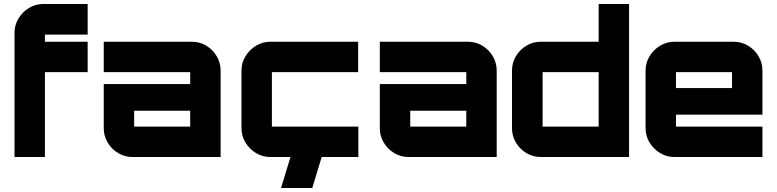

<svg xmlns="http://www.w3.org/2000/svg" viewBox="-20 -790 3909 966"><path d="M53 0V-625Q53 -664 73 -697Q93 -730 126 -750Q159 -770 199 -770H421V-616H206Q206 -616 206 -616Q206 -616 206 -616V-580H421V-427H206V0Z M647 0Q607 0 574 -20Q541 -40 521.5 -73Q502 -106 502 -145V-367H937V-427Q937 -427 937 -427Q937 -427 937 -427H502V-580H945Q985 -580 1018 -560Q1051 -540 1070.5 -507Q1090 -474 1090 -435V0ZM655 -153H937V-233H655V-153Q655 -153 655 -153Q655 -153 655 -153Z M1340 0Q1301 0 1268 -20Q1235 -40 1215 -73Q1195 -106 1195 -145V-435Q1195 -474 1215 -507Q1235 -540 1268 -560Q1301 -580 1340 -580H1782V-427H1348Q1348 -427 1348 -427Q1348 -427 1348 -427V-153Q1348 -153 1348 -153Q1348 -153 1348 -153H1783V0H1340ZM1394 156 1446 -15H1603L1551 156Z M2036 0Q1996 0 1963 -20Q1930 -40 1910.5 -73Q1891 -106 1891 -145V-367H2326V-427Q2326 -427 2326 -427Q2326 -427 2326 -427H1891V-580H2334Q2374 -580 2407 -560Q2440 -540 2459.5 -507Q2479 -474 2479 -435V0ZM2044 -153H2326V-233H2044V-153Q2044 -153 2044 -153Q2044 -153 2044 -153Z M2701 0Q2661 0 2628 -20Q2595 -40 2575.5 -73Q2556 -106 2556 -145V-435Q2556 -474 2575.5 -507Q2595 -540 2628 -560Q2661 -580 2701 -580H2992V-770H3145V0H2701ZM2710 -153H2992Q2992 -153 2992 -153Q2992 -153 2992 -153V-427Q2992 -427 2992 -427Q2992 -427 2992 -427H2710Q2710 -427 2710 -427Q2710 -427 2710 -427V-153Q2710 -153 2710 -153Q2710 -153 2710 -153Z M3373 0Q3334 0 3301 -20Q3268 -40 3248 -73Q3228 -106 3228 -145V-435Q3228 -474 3248 -507Q3268 -540 3301 -560Q3334 -580 3373 -580H3671Q3711 -580 3744 -560Q3777 -540 3796.5 -507Q3816 -474 3816 -435V-213H3381V-153Q3381 -153 3381 -153Q3381 -153 3381 -153H3816V0H3373ZM3381 -347H3663V-427Q3663 -427 3663 -427Q3663 -427 3663 -427H3381Q3381 -427 3381 -427Q3381 -427 3381 -427Z"/></svg>

Font: Orbitron Black
Style: Regular
Weight: 900
Designer: Matt McInerney
Foundry: The League of Moveable Type
Version: Version 2.001